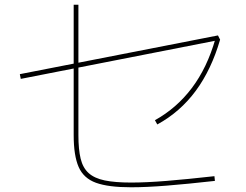

<svg xmlns="http://www.w3.org/2000/svg" viewBox="-20 -790 1040 813"><path d="M535 3Q439 3 386.5 -16Q334 -35 313 -83Q292 -131 292 -218V-770H312V-218Q312 -157 321.5 -118Q331 -79 355.5 -57Q380 -35 423.5 -26Q467 -17 535 -17Q599 -17 685.5 -24Q772 -31 888 -44L890 -24Q774 -11 686.5 -4Q599 3 535 3ZM646 -263 636 -281Q728 -332 792.5 -417.5Q857 -503 892 -625L899 -619L68 -456L64 -476L903 -640L912 -622Q875 -495 809 -405.5Q743 -316 646 -263Z"/></svg>

Font: Murecho Thin Thin
Style: Regular
Weight: 250
Version: Version 1.010